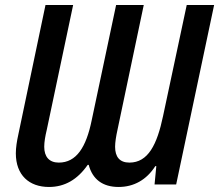

<svg xmlns="http://www.w3.org/2000/svg" viewBox="-20 -734 872 764"><path d="M175 10C237 10 288 -19 329 -78H333C348 -21 388 10 452 10C512 10 563 -18 598 -73H602L595 0H681L832 -714H723L629 -273C605 -158 569 -87 495 -87C456 -87 438 -110 438 -150C438 -168 442 -192 447 -215L552 -714H442L345 -256C323 -148 284 -87 214 -87C176 -87 156 -110 156 -150C156 -169 160 -192 166 -217L271 -714H161L53 -199C47 -172 43 -146 43 -124C43 -37 96 10 175 10Z"/></svg>

Font: Noto Sans Display SemiCondensed Medium
Style: Italic
Weight: 500
Width: 4
Italic angle: -12°
Designer: Monotype Design Team
Foundry: Monotype Imaging Inc.
Version: Version 1.900